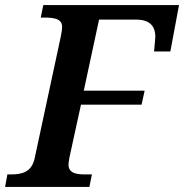

<svg xmlns="http://www.w3.org/2000/svg" viewBox="-42 -734 723 754"><path d="M-22 0H309L319 -49H293C257 -49 227 -54 227 -88C227 -96 229 -104 231 -117L276 -323H514L526 -378H287L347 -657H493C549 -657 568 -628 568 -590C568 -585 565 -554 563 -532H627L661 -714H128L118 -665H131C172 -665 202 -660 202 -628C202 -619 199 -601 196 -587L94 -112C82 -57 43 -49 0 -49H-13Z"/></svg>

Font: Noto Serif SemiBold
Style: Italic
Weight: 600
Italic angle: -12°
Designer: Monotype Design Team
Foundry: Monotype Imaging Inc.
Version: Version 2.014